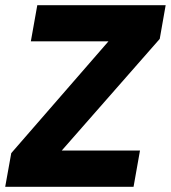

<svg xmlns="http://www.w3.org/2000/svg" viewBox="-21 -722 660 742"><path d="M619.2 -701.9H123.1L98.2 -562.2H398.1L22.5 -130.2L-0.9 0H495.1L520 -140.2H217.6L596.3 -571.7Z"/></svg>

Font: Poppins Devanagari Thin
Style: Italic
Weight: 100
Italic angle: -10°
Designer: Ninad Kale (Devanagari), Jonny Pinhorn (Latin)
Foundry: Indian Type Foundry
Version: 4.005